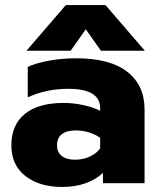

<svg xmlns="http://www.w3.org/2000/svg" viewBox="-20 -726 634 761"><path d="M241 -706H398L554 -525H380L320 -610L260 -525H85ZM25 -150Q25 -231 78.5 -274.5Q132 -318 232 -318Q271 -318 310 -309.5Q349 -301 377 -287V-297Q377 -374 251 -374Q163 -374 90 -340V-461Q122 -476 174 -485.5Q226 -495 282 -495Q416 -495 484.5 -441.5Q553 -388 553 -292V0H388V-41Q361 -15 320 0Q279 15 226 15Q136 15 80.5 -28.5Q25 -72 25 -150ZM377 -138V-180Q334 -209 279 -209Q244 -209 225 -194Q206 -179 206 -150Q206 -123 224.5 -108Q243 -93 278 -93Q309 -93 336 -105.5Q363 -118 377 -138Z"/></svg>

Font: Prompt
Style: Bold
Weight: 700
Designer: Katatrad Team
Foundry: CadsonDemak
Version: Version 1.000